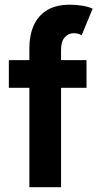

<svg xmlns="http://www.w3.org/2000/svg" viewBox="-20 -785 417 805"><path d="M17.1 -416.9V-532.9H342.7V-416.9ZM103.1 0V-582.8Q103.1 -636.4 121.1 -677.5Q139 -718.6 176.7 -742Q214.5 -765.3 273.7 -765.3Q300.1 -765.3 326.3 -760.9Q352.6 -756.4 368.3 -748.6L322.5 -637.4Q314.6 -642 305.4 -643.9Q296.2 -645.8 289 -645.8Q267.2 -645.8 251.6 -628.6Q236 -611.5 236 -576.7V0Z"/></svg>

Font: Reddit Sans Condensed
Style: Regular
Weight: 400
Designer: Stephen Hutchings
Foundry: Reddit
Version: Version 1.014